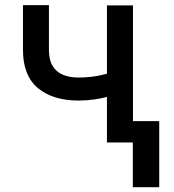

<svg xmlns="http://www.w3.org/2000/svg" viewBox="-20 -567 694 764"><path d="M509.2 -545.5V0H405.5V-545.5ZM464.1 -292.3V-200.6Q439.6 -190.7 412.3 -183.1Q384.9 -175.4 354.8 -171.2Q324.6 -166.9 291.9 -166.9Q190.7 -166.9 131 -216.4Q71.4 -266 71.4 -368.3V-546.5H174.7V-368.3Q174.7 -329.5 188.9 -305.4Q203.1 -281.2 229.4 -269.9Q255.7 -258.5 291.9 -258.5Q339.8 -258.5 380.5 -267.6Q421.2 -276.6 464.1 -292.3ZM613.6 -84.9V177.9H508.5V-84.9Z"/></svg>

Font: InterMG Medium
Style: Regular
Weight: 500
Designer: Rasmus Andersson
Foundry: rsms
Version: Version 3.019;December 26, 2023;FontCreator 15.0.0.2955 64-b